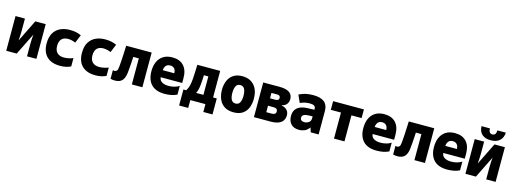

<svg xmlns="http://www.w3.org/2000/svg" viewBox="-6 -1802 7895 2956"><g transform="rotate(15 3941.0 -324.0)"><path d="M41 0V-553H191V-362Q191 -323 189 -287.5Q187 -252 183 -202L356 -553H522V0H372V-196Q372 -233 374.5 -270.5Q377 -308 380 -348L208 0Z M901 10Q761 10 686.5 -63Q612 -136 612 -272Q612 -374 651 -438.5Q690 -503 757 -533.5Q824 -564 908 -564Q964 -564 1008.5 -554Q1053 -544 1088 -527L1034 -396Q1008 -408 977 -415.5Q946 -423 914 -423Q849 -423 813.5 -386.5Q778 -350 778 -276Q778 -204 816 -166.5Q854 -129 925 -129Q961 -129 1002 -138Q1043 -147 1070 -159V-26Q1035 -9 992.5 0.5Q950 10 901 10Z M1464 10Q1324 10 1249.5 -63Q1175 -136 1175 -272Q1175 -374 1214 -438.5Q1253 -503 1320 -533.5Q1387 -564 1471 -564Q1527 -564 1571.5 -554Q1616 -544 1651 -527L1597 -396Q1571 -408 1540 -415.5Q1509 -423 1477 -423Q1412 -423 1376.5 -386.5Q1341 -350 1341 -276Q1341 -204 1379 -166.5Q1417 -129 1488 -129Q1524 -129 1565 -138Q1606 -147 1633 -159V-26Q1598 -9 1555.5 0.5Q1513 10 1464 10Z M1774 10Q1758 10 1739 8Q1720 6 1704 1V-136Q1717 -132 1730 -132Q1753 -132 1767.5 -148.5Q1782 -165 1786 -219Q1789 -257 1791.5 -288.5Q1794 -320 1796 -355Q1798 -390 1800 -437Q1802 -484 1805 -553H2211V0H2043V-415H1955Q1952 -358 1949 -314.5Q1946 -271 1943 -232Q1940 -193 1935 -150Q1925 -69 1887 -29.5Q1849 10 1774 10Z M2567 10Q2425 10 2353 -64.5Q2281 -139 2281 -276Q2281 -363 2310.5 -427.5Q2340 -492 2398 -528Q2456 -564 2542 -564Q2658 -564 2722 -495.5Q2786 -427 2786 -300V-222H2444Q2447 -172 2488.5 -148Q2530 -124 2591 -124Q2691 -124 2762 -169V-30Q2720 -9 2669.5 0.5Q2619 10 2567 10ZM2446 -335H2630Q2629 -384 2605.5 -409.5Q2582 -435 2540 -435Q2495 -435 2472 -407.5Q2449 -380 2446 -335Z M2830 125V-130H2875Q2901 -170 2912 -214.5Q2923 -259 2928 -319Q2930 -347 2931.5 -378Q2933 -409 2935 -451Q2937 -493 2939 -553H3303V-130H3362V125H3216V0H2975V125ZM3070 -286Q3067 -239 3058 -200Q3049 -161 3033 -130H3149V-424H3078Q3077 -386 3075 -354.5Q3073 -323 3070 -286Z M3663 10Q3574 10 3516.5 -28.5Q3459 -67 3431.5 -133Q3404 -199 3404 -280Q3404 -361 3431.5 -425Q3459 -489 3514.5 -526Q3570 -563 3656 -563Q3777 -563 3846 -485.5Q3915 -408 3915 -273Q3915 -194 3889.5 -130Q3864 -66 3808.5 -28Q3753 10 3663 10ZM3660 -129Q3708 -129 3728.5 -168.5Q3749 -208 3749 -276Q3749 -345 3728 -384Q3707 -423 3660 -423Q3612 -423 3591.5 -383Q3571 -343 3571 -276Q3571 -207 3592 -168Q3613 -129 3660 -129Z M3989 0V-553H4250Q4458 -553 4458 -412Q4458 -365 4432 -331.5Q4406 -298 4356 -288V-283Q4408 -274 4440 -242Q4472 -210 4472 -157Q4472 -111 4450 -75.5Q4428 -40 4379.5 -20Q4331 0 4250 0ZM4153 -344H4238Q4295 -344 4295 -387Q4295 -430 4243 -430H4153ZM4153 -123H4240Q4306 -123 4306 -174Q4306 -226 4241 -226H4153Z M4712 10Q4623 10 4579 -38.5Q4535 -87 4535 -165Q4535 -228 4562.5 -267.5Q4590 -307 4638 -326Q4686 -345 4750 -347L4859 -351V-367Q4859 -427 4769 -427Q4684 -427 4614 -393L4560 -513Q4610 -539 4663 -551.5Q4716 -564 4786 -564Q5020 -564 5020 -376V0H4894L4873 -69H4869Q4832 -20 4789 -5Q4746 10 4712 10ZM4758 -126Q4797 -126 4828 -148Q4859 -170 4859 -215V-245L4803 -244Q4749 -243 4720.5 -228Q4692 -213 4692 -179Q4692 -152 4710 -139Q4728 -126 4758 -126Z M5265 0V-415H5103V-553H5594V-415H5432V0Z M5945 10Q5803 10 5731 -64.5Q5659 -139 5659 -276Q5659 -363 5688.5 -427.5Q5718 -492 5776 -528Q5834 -564 5920 -564Q6036 -564 6100 -495.5Q6164 -427 6164 -300V-222H5822Q5825 -172 5866.5 -148Q5908 -124 5969 -124Q6069 -124 6140 -169V-30Q6098 -9 6047.5 0.5Q5997 10 5945 10ZM5824 -335H6008Q6007 -384 5983.5 -409.5Q5960 -435 5918 -435Q5873 -435 5850 -407.5Q5827 -380 5824 -335Z M6278 10Q6262 10 6243 8Q6224 6 6208 1V-136Q6221 -132 6234 -132Q6257 -132 6271.5 -148.5Q6286 -165 6290 -219Q6293 -257 6295.5 -288.5Q6298 -320 6300 -355Q6302 -390 6304 -437Q6306 -484 6309 -553H6715V0H6547V-415H6459Q6456 -358 6453 -314.5Q6450 -271 6447 -232Q6444 -193 6439 -150Q6429 -69 6391 -29.5Q6353 10 6278 10Z M7071 10Q6929 10 6857 -64.5Q6785 -139 6785 -276Q6785 -363 6814.5 -427.5Q6844 -492 6902 -528Q6960 -564 7046 -564Q7162 -564 7226 -495.5Q7290 -427 7290 -300V-222H6948Q6951 -172 6992.5 -148Q7034 -124 7095 -124Q7195 -124 7266 -169V-30Q7224 -9 7173.5 0.5Q7123 10 7071 10ZM6950 -335H7134Q7133 -384 7109.5 -409.5Q7086 -435 7044 -435Q6999 -435 6976 -407.5Q6953 -380 6950 -335Z M7360 0V-553H7510V-362Q7510 -323 7508 -287.5Q7506 -252 7502 -202L7675 -553H7841V0H7691V-196Q7691 -233 7693.5 -270.5Q7696 -308 7699 -348L7527 0ZM7600 -599Q7509 -599 7460.5 -644.5Q7412 -690 7409 -773H7543Q7545 -693 7602 -693Q7661 -693 7663 -773H7797Q7793 -691 7742.5 -645Q7692 -599 7600 -599Z"/></g></svg>

Font: Noto Sans Mono SemiCondensed Black
Style: Regular
Weight: 900
Width: 4
Designer: Monotype Design Team
Foundry: Monotype Imaging Inc.
Version: Version 2.014; ttfautohint (v1.8.4.7-5d5b)